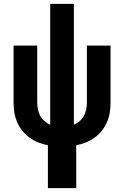

<svg xmlns="http://www.w3.org/2000/svg" viewBox="-20 -755 640 990"><path d="M227 215V-6Q202 -11 177.5 -20.5Q153 -30 132 -45.5Q111 -61 95 -81Q79 -101 68.5 -125Q58 -149 54 -174.5Q50 -200 50 -226V-520H172V-226Q172 -208 175.5 -190.5Q179 -173 187.5 -157.5Q196 -142 209.5 -130.5Q223 -119 239 -112V-735H361V-112Q377 -119 390.5 -130.5Q404 -142 412.5 -157.5Q421 -173 424.5 -190.5Q428 -208 428 -226V-520H550V-226Q550 -200 546 -174.5Q542 -149 531.5 -125Q521 -101 505 -81Q489 -61 468 -45.5Q447 -30 422.5 -20.5Q398 -11 373 -6V215Z"/></svg>

Font: Iosevka Heavy Extended
Style: Regular
Weight: 900
Width: 7
Monospace: yes
Designer: Belleve Invis
Foundry: Belleve Invis
Version: Version 32.5.0; ttfautohint (v1.8.4)